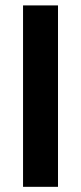

<svg xmlns="http://www.w3.org/2000/svg" viewBox="-20 -705 305 724"><path d="M198.7 -684.6V-0.5H66.9V-684.6Z"/></svg>

Font: Vazirmatn FD NL ExtraBold
Style: Regular
Weight: 800
Designer: Saber Rastikerdar
Foundry: Saber Rastikerdar
Version: Version 33.003